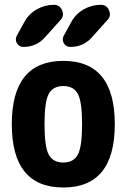

<svg xmlns="http://www.w3.org/2000/svg" viewBox="-20 -790 540 819"><path d="M280.3 -589.8Q261.7 -589.8 252.4 -605.5Q243.2 -621.1 252 -637.7L284.2 -696.3Q302.7 -730.5 336.9 -750Q371.1 -769.5 410.2 -769.5Q434.6 -769.5 444.8 -746.6Q455.1 -723.6 439.5 -706.1L372.1 -630.9Q335.9 -589.8 280.3 -589.8ZM210 -769.5Q234.4 -769.5 244.6 -746.6Q254.9 -723.6 239.3 -706.1L171.9 -630.9Q135.7 -589.8 80.1 -589.8Q61.5 -589.8 52.2 -605.5Q43 -621.1 51.8 -637.7L84 -696.3Q102.5 -730.5 136.7 -750Q170.9 -769.5 210 -769.5ZM188 -130.4Q206.1 -96.7 250 -96.7Q293.9 -96.7 312 -130.4Q330.1 -164.1 330.1 -260.3Q330.1 -356.4 312 -389.6Q293.9 -422.9 250 -422.9Q206.1 -422.9 188 -389.6Q169.9 -356.4 169.9 -260.3Q169.9 -164.1 188 -130.4ZM30.3 -260.3Q30.3 -530.3 250 -530.3Q469.7 -530.3 469.7 -260.3Q469.7 9.8 250 9.8Q30.3 9.8 30.3 -260.3Z"/></svg>

Font: Rounded-X Mgen+ 1m bold
Style: Bold
Weight: 700
Designer: [Source Han Sans]
Ryoko NISHIZUKA  (kana & ideographs); Paul D. Hunt (Latin, Greek & Cyrillic); Wenlong ZHANG  (bopomofo
Version: Version 1.059.20150602